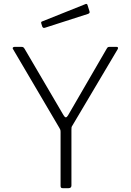

<svg xmlns="http://www.w3.org/2000/svg" viewBox="-20 -988 687 1008"><path d="M591 -742Q597 -742 599 -739Q601 -736 598 -730L359 -327Q356 -323 355.5 -318.5Q355 -314 355 -304V-14Q355 0 339 0H310Q303 0 300.5 -3Q298 -6 298 -12V-295Q298 -303 296.5 -307Q295 -311 292 -316L49 -729Q45 -734 47.5 -738Q50 -742 57 -742H91Q99 -742 102 -740Q105 -738 109 -732L313 -384Q320 -372 325.5 -372Q331 -372 337 -382L540 -732Q544 -739 547 -740.5Q550 -742 557 -742H591ZM439 -963 450 -928Q453 -919 442 -915L215 -842Q210 -841 207.5 -842Q205 -843 202 -848L197 -864Q194 -873 200 -875L430 -967Q436 -969 439 -963Z"/></svg>

Font: Libre Franklin Thin ExtraLight
Style: Regular
Weight: 250
Version: Version 3.000